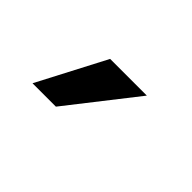

<svg xmlns="http://www.w3.org/2000/svg" viewBox="-32 -870 418 418"><g transform="rotate(45 177.0 -661.5)"><path d="M132 -583H60L142 -740H255Z"/></g></svg>

Font: Instrument Sans Condensed Medium
Style: Regular
Weight: 500
Width: 3
Designer: Rodrigo Fuenzalida
Foundry: fragTYPE
Version: Version 1.000;gftools[0.9.28]